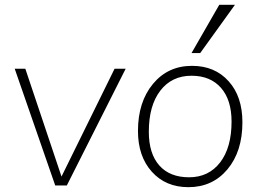

<svg xmlns="http://www.w3.org/2000/svg" viewBox="-20 -769 1076 796"><path d="M235 -37 455 -484H501L257 0H209L41 -484H85Z M552 -226Q552 -346 614 -421Q676 -496 776 -496Q871 -496 928 -432Q985 -369 985 -262Q985 -141 923 -67Q861 7 761 7Q667 7 609.5 -57Q552 -121 552 -226ZM940 -265Q940 -355 896 -405Q852 -455 774 -455Q692 -455 644.5 -393Q597 -331 597 -223Q597 -132 640.5 -83Q684 -34 764 -34Q845 -34 892.5 -95.5Q940 -157 940 -265ZM954 -749 810 -549H774L889 -749Z"/></svg>

Font: Iunito ExtraLight
Style: Italic
Weight: 200
Italic angle: -4.541°
Designer: Vernon Adams
Foundry: Vernon Adams
Version: Version 2.001;November 30, 2019;FontCreator 12.0.0.2547 64-b